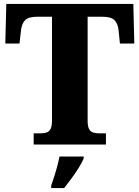

<svg xmlns="http://www.w3.org/2000/svg" viewBox="-20 -734 708 975"><path d="M151 0V-57H188Q205 -57 217.5 -61.5Q230 -66 237 -80Q244 -94 244 -121V-649H170Q125 -649 108 -632Q91 -615 87 -582L79 -513H7L12 -714H657L662 -513H589L582 -582Q578 -615 561 -632Q544 -649 499 -649H425V-120Q425 -93 432 -79.5Q439 -66 452 -61.5Q465 -57 481 -57H518V0ZM240 208Q247 188 255.5 162Q264 136 271 109Q278 82 282 61H405V71Q396 92 379.5 118.5Q363 145 343 172Q323 199 306 221H240Z"/></svg>

Font: Noto Serif Tibetan ExtraBold
Style: Regular
Weight: 800
Version: Version 2.103